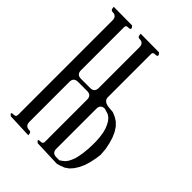

<svg xmlns="http://www.w3.org/2000/svg" viewBox="-213 -852 926 926"><g transform="rotate(45 250.0 -389.5)"><path d="M212.9 -29.3Q190.4 -44.9 218.8 -44.9Q232.4 -44.9 232.4 -58.6V-346.7Q232.4 -376 203.1 -376H140.6Q111.3 -376 111.3 -346.7V-74.2Q111.3 -44.9 140.6 -44.9Q153.3 -44.9 153.3 -24.4L29.3 -29.3Q6.8 -44.9 35.2 -44.9Q48.8 -44.9 48.8 -58.6V-703.1Q48.8 -732.4 19.5 -732.4Q6.8 -732.4 6.8 -753.9L132.8 -752.9Q153.3 -732.4 124 -732.4Q111.3 -732.4 111.3 -719.7V-425.8Q111.3 -396.5 140.6 -396.5H203.1Q232.4 -396.5 232.4 -425.8V-703.1Q232.4 -732.4 203.1 -732.4Q190.4 -732.4 190.4 -753.9L316.4 -752.9Q336.9 -732.4 307.6 -732.4Q294.9 -732.4 294.9 -719.7V-425.8Q294.9 -396.5 338.9 -393.6L362.3 -391.6L383.8 -382.8L404.3 -370.1L421.9 -352.5L436.5 -330.1L448.2 -303.7L457 -274.4L463.9 -241.2L466.8 -204.1L462.9 -175.8L456.1 -143.6L447.3 -115.2L435.5 -89.8L421.9 -68.4L406.2 -50.8L387.7 -38.1L368.2 -30.3L347.7 -24.4ZM324.2 -376Q294.9 -376 294.9 -346.7V-74.2Q294.9 -44.9 324.2 -44.9H344.7L357.4 -53.7L369.1 -63.5L377.9 -75.2L385.7 -90.8L392.6 -108.4L397.5 -129.9L401.4 -154.3L404.3 -183.6L405.3 -210.9V-234.4L403.3 -263.7L399.4 -289.1L393.6 -310.5L385.7 -329.1L377 -344.7L366.2 -357.4L352.5 -367.2Z"/></g></svg>

Font: B2 Hana
Style: Regular
Weight: 500
Version: 2020-08-05; (max)